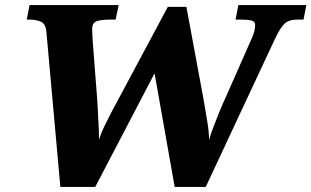

<svg xmlns="http://www.w3.org/2000/svg" viewBox="-20 -734 1223 754"><path d="M162 -611Q159 -641 140 -649Q121 -657 98 -657H85L96 -714H446L434 -657H411Q379 -657 360.5 -651Q342 -645 342 -621Q342 -613 342.5 -601.5Q343 -590 344 -573L361 -353Q362 -343 363 -322Q364 -301 365.5 -275.5Q367 -250 368 -226Q369 -202 369 -186Q377 -212 389 -236.5Q401 -261 418 -294L639 -707H712L779 -346Q787 -299 794 -257Q801 -215 801 -184Q807 -206 818.5 -236.5Q830 -267 843.5 -299.5Q857 -332 870 -360L969 -584Q982 -612 982 -636Q982 -649 969 -653Q956 -657 928 -657H905L916 -714H1183L1172 -657H1146Q1116 -657 1099.5 -643Q1083 -629 1062 -586L788 0H666L587 -446L354 0H217Z"/></svg>

Font: Noto Serif ExtraBold
Style: Italic
Weight: 800
Italic angle: -12°
Designer: Monotype Design Team
Foundry: Monotype Imaging Inc.
Version: Version 2.013